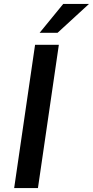

<svg xmlns="http://www.w3.org/2000/svg" viewBox="-20 -949 469 969"><path d="M51.5 0 157 -723H277L171.5 0ZM299 -929H429L270.5 -783.5H180Z"/></svg>

Font: Public Sans SemiBold
Style: Italic
Weight: 600
Italic angle: -8°
Designer: The Public Sans project authors (U.S. Web Design System). Libre Franklin designed by Pablo Impallari and Rodrigo Fuenzal
Version: Version 1.007; ttfautohint (v1.8.1) -l 8 -r 50 -G 200 -x 14 